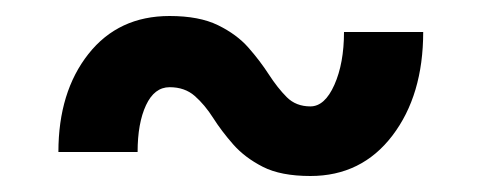

<svg xmlns="http://www.w3.org/2000/svg" viewBox="-20 -367 600 240"><path d="M368 -147Q331 -147 308.5 -158.5Q286 -170 271.5 -186.5Q257 -203 246.5 -219.5Q236 -236 223.5 -247Q211 -258 192 -258Q173 -258 162.5 -235.5Q152 -213 152 -177H53Q53 -252 90.5 -299.5Q128 -347 192 -347Q229 -347 252.5 -335.5Q276 -324 290.5 -307.5Q305 -291 316 -274Q327 -257 338.5 -245.5Q350 -234 368 -234Q386 -234 398 -261Q410 -288 410 -327H509Q509 -248 470.5 -197.5Q432 -147 368 -147Z"/></svg>

Font: Hanken Grotesk
Style: Bold Italic
Weight: 700
Italic angle: -8°
Designer: Alfredo Marco Pradil
Foundry: Hanken Design Co.
Version: Version 3.013